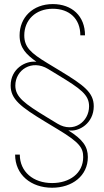

<svg xmlns="http://www.w3.org/2000/svg" viewBox="-20 -755 502 923"><path d="M230.5 147.5C327.1 147.5 402.3 90.3 402.3 0C402.3 -49.8 378.4 -84.5 309.1 -127.9V-128.4C360.8 -119.6 430.7 -163.6 430.7 -244.1C430.7 -310.1 384.3 -344.7 266.6 -416L207 -452.1C127.9 -500 96.7 -528.8 96.7 -585C96.7 -657.7 149.9 -712.9 233.9 -712.9C313 -712.9 366.2 -665.5 366.2 -585H388.7C388.7 -678.2 325.7 -735.4 233.9 -735.4C137.2 -735.4 74.2 -670.4 74.2 -585C74.2 -522.5 108.4 -492.2 154.3 -458.5V-458C102.5 -464.4 31.2 -424.3 31.2 -343.8C31.2 -277.8 79.6 -241.2 197.3 -169.9L257.8 -133.3C363.3 -69.8 379.9 -43.9 379.9 0C379.9 78.6 314 125 230.5 125C139.6 125 75.2 70.3 75.2 -11.7H52.7C52.7 85 128.9 147.5 230.5 147.5ZM256.8 -160.2 207 -190.4C97.7 -256.8 53.7 -288.6 53.7 -343.8C53.7 -418.5 132.8 -471.2 211.4 -423.3L258.8 -394.5C368.2 -328.1 408.2 -299.3 408.2 -244.1C408.2 -169.4 333.5 -113.8 256.8 -160.2Z"/></svg>

Font: Raveo Display Display Thin
Style: Regular
Weight: 100
Designer: Jakub Foglar, Rasmus Andersson (Inter)
Foundry: Jakubfoglar.com
Version: Version 1.100;Glyphs 3.2.3 (3260)